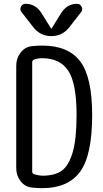

<svg xmlns="http://www.w3.org/2000/svg" viewBox="-20 -980 540 1010"><path d="M149.4 -652.3V-78.1Q149.4 -66.4 160.2 -63.5Q181.6 -56.6 202.1 -55.7Q267.6 -55.7 304.7 -82Q341.8 -108.4 362.3 -178.7Q382.8 -249 382.8 -375Q382.8 -541 339.4 -607.4Q295.9 -673.8 202.1 -673.8Q180.7 -673.8 160.2 -667Q149.4 -664.1 149.4 -652.3ZM148.4 6.8Q111.3 2.9 88.4 -26.9Q65.4 -56.6 65.4 -94.7V-634.8Q65.4 -672.9 88.4 -703.1Q111.3 -733.4 148.4 -737.3Q176.8 -740.2 202.1 -740.2Q338.9 -740.2 401.9 -657.2Q464.8 -574.2 464.8 -375Q464.8 -163.1 401.4 -76.7Q337.9 9.8 202.1 9.8Q176.8 9.8 148.4 6.8ZM303.7 -914.1Q334 -960 385.7 -960Q401.4 -960 409.2 -944.8Q417 -929.7 407.2 -917L345.7 -837.9Q308.6 -790 250 -790Q191.4 -790 154.3 -837.9L92.8 -917Q83 -929.7 90.3 -944.8Q97.7 -960 114.3 -960Q166 -960 196.3 -914.1L248 -831.1Q248 -830.1 250 -830.1Q252 -830.1 252 -831.1Z"/></svg>

Font: Rounded-X Mgen+ 1mn regular
Style: Regular
Weight: 400
Designer: [Source Han Sans]
Ryoko NISHIZUKA  (kana & ideographs); Paul D. Hunt (Latin, Greek & Cyrillic); Wenlong ZHANG  (bopomofo
Version: Version 1.059.20150602